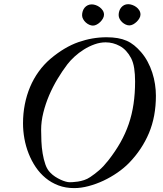

<svg xmlns="http://www.w3.org/2000/svg" viewBox="-20 -916 797 941"><path d="M497.6 -708.5Q470.7 -708.5 443.4 -698.7Q416 -689 391.1 -673.3Q366.2 -657.7 345.2 -638.4Q324.2 -619.1 310.1 -600.6Q285.2 -567.9 262 -529.3Q238.8 -490.7 220.9 -449Q203.1 -407.2 192.4 -364Q181.6 -320.8 181.6 -279.8Q181.6 -253.9 182.9 -223.6Q184.1 -193.4 189 -164.1Q193.8 -134.8 202.6 -109.6Q211.4 -84.5 227.1 -69.3Q237.3 -58.6 250.5 -50Q263.7 -41.5 276.9 -35.4Q290 -29.3 301.8 -26.1Q313.5 -22.9 320.8 -22.9Q325.7 -22.9 336.7 -23.4Q347.7 -23.9 362.1 -26.1Q376.5 -28.3 392.3 -33.4Q408.2 -38.6 422.4 -48.3Q445.3 -63.5 466.8 -82.3Q488.3 -101.1 511.7 -130.9Q545.9 -174.8 570.6 -218.5Q595.2 -262.2 611.1 -308.8Q627 -355.5 634.5 -406.7Q642.1 -458 642.1 -517.1Q642.1 -552.2 637.7 -581.1Q633.3 -609.9 622.6 -630.9Q600.6 -672.4 567.4 -690.4Q534.2 -708.5 497.6 -708.5ZM92.8 -311.5Q92.8 -359.4 101.6 -404.3Q110.4 -449.2 127.4 -489.7Q144.5 -530.3 169.7 -565.2Q194.8 -600.1 228 -628.4Q295.9 -685.5 364.3 -709.5Q432.6 -733.4 502 -733.4Q532.2 -733.4 556.4 -729.2Q580.6 -725.1 600.6 -716.3Q620.6 -707.5 637.7 -693.6Q654.8 -679.7 671.4 -660.6Q689.9 -639.2 703.6 -613.5Q717.3 -587.9 726.3 -560.1Q735.4 -532.2 739.7 -503.4Q744.1 -474.6 744.1 -446.8Q744.1 -344.7 710 -263.7Q675.8 -182.6 612.3 -117.2Q587.9 -92.3 555.4 -69.8Q522.9 -47.4 487.1 -30.5Q451.2 -13.7 414.1 -3.9Q377 5.9 343.8 5.9Q301.3 5.9 266.4 -7.3Q231.4 -20.5 203.6 -43.5Q175.8 -66.4 155 -97.2Q134.3 -127.9 120.4 -163.3Q106.4 -198.7 99.6 -236.6Q92.8 -274.4 92.8 -311.5ZM382.3 -841.3Q382.3 -851.6 385.5 -861.3Q388.7 -871.1 394.8 -878.4Q400.9 -885.7 409.7 -890.1Q418.5 -894.5 429.7 -894.5Q439 -894.5 449.5 -890.9Q460 -887.2 469 -880.4Q478 -873.5 483.9 -864.3Q489.7 -855 489.7 -843.8Q489.7 -835 484.6 -825.7Q479.5 -816.4 471.7 -808.6Q463.9 -800.8 454.3 -795.7Q444.8 -790.5 435.5 -790.5Q426.8 -790.5 417.5 -794.7Q408.2 -798.8 400.4 -805.9Q392.6 -813 387.5 -822.3Q382.3 -831.5 382.3 -841.3ZM561.5 -842.3Q561.5 -852.5 564.7 -862.3Q567.9 -872.1 574 -879.4Q580.1 -886.7 588.6 -891.1Q597.2 -895.5 608.4 -895.5Q617.7 -895.5 628.2 -891.8Q638.7 -888.2 647.7 -881.6Q656.7 -875 662.6 -865.5Q668.5 -856 668.5 -844.7Q668.5 -835.9 663.3 -826.7Q658.2 -817.4 650.1 -809.6Q642.1 -801.8 632.6 -796.6Q623 -791.5 613.8 -791.5Q605 -791.5 595.9 -795.7Q586.9 -799.8 579.1 -806.9Q571.3 -814 566.4 -823.2Q561.5 -832.5 561.5 -842.3Z"/></svg>

Font: IM FELL French Canon
Style: Italic
Weight: 400
Italic angle: -17°
Designer: Igino Marini
Foundry: Igino Marini
Version: 3.00